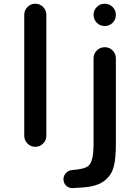

<svg xmlns="http://www.w3.org/2000/svg" viewBox="-20 -793 732 1009"><path d="M107.4 -80.1V-714.8Q107.4 -739.3 124.5 -756.3Q141.6 -773.4 165.5 -773.4Q189.5 -773.4 206.5 -756.3Q223.6 -739.3 223.6 -714.8V-80.1Q223.6 -55.7 206.5 -38.6Q189.5 -21.5 165.5 -21.5Q141.6 -21.5 124.5 -38.6Q107.4 -55.7 107.4 -80.1ZM361.3 195.3Q360.4 195.3 359.4 195.3Q340.8 195.3 327.1 182.6Q313.5 168.9 313.5 148.4Q313.5 129.9 327.1 115.7Q340.8 101.6 360.4 100.6Q425.8 95.7 445.3 78.1Q471.7 54.7 471.7 -35.2V-486.3Q471.7 -510.7 488.8 -527.8Q505.9 -544.9 530.3 -544.9Q554.7 -544.9 571.8 -527.8Q588.9 -510.7 588.9 -486.3V-35.2Q588.9 37.1 578.6 79.6Q568.4 122.1 536.6 150.4Q504.9 178.7 454.1 187.5Q418 193.4 361.3 195.3ZM571.8 -673.3Q554.7 -656.2 530.3 -656.2Q505.9 -656.2 488.8 -673.3Q471.7 -690.4 471.7 -714.8Q471.7 -739.3 488.8 -756.3Q505.9 -773.4 530.3 -773.4Q554.7 -773.4 571.8 -756.3Q588.9 -739.3 588.9 -714.8Q588.9 -690.4 571.8 -673.3Z"/></svg>

Font: Gen Jyuu GothicX Medium
Style: Regular
Weight: 500
Designer: Ryoko NISHIZUKA (kana &amp; ideographs); Paul D. Hunt (Latin, Greek &amp; Cyrillic); Wenlong ZHANG (bopomofo); Sandoll C
Version: Version 1.058.20140828